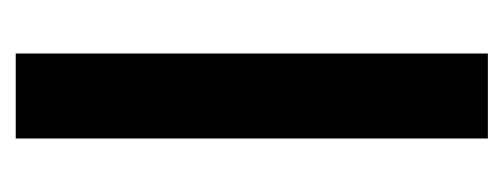

<svg xmlns="http://www.w3.org/2000/svg" viewBox="-218 -422 640 244"><g transform="rotate(90 102.0 -300.0)"><path d="M48 0V-600H156V0Z"/></g></svg>

Font: Big Shoulders Display Thin
Style: Bold
Weight: 700
Version: Version 2.002